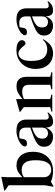

<svg xmlns="http://www.w3.org/2000/svg" viewBox="973 -1763 801 2801"><g transform="rotate(-90 1373.5 -362.5)"><path d="M280 11Q239.5 11 199.2 3.5Q159 -4 123 -20L57 18L50 14L71.5 -111.5V-636.5Q62 -643.5 42.2 -657.2Q22.5 -671 -7 -691.5V-700.5L187 -743H194L189 -655V-437Q241.5 -487 280 -505Q318.5 -523 354.5 -523Q451 -523 505.5 -458.5Q560 -394 560 -283.5Q560 -190 524 -124Q488 -58 425 -23.5Q362 11 280 11ZM189 -120Q189 -73.5 220.2 -44.5Q251.5 -15.5 299 -15.5Q364.5 -15.5 400.5 -71.5Q436.5 -127.5 436.5 -242Q436.5 -348.5 401.2 -397.8Q366 -447 293.5 -447Q265 -447 239.2 -439.8Q213.5 -432.5 189 -414.5Z M1131.5 -55Q1094 -13.5 1063.8 -1.2Q1033.5 11 999.5 11Q953 11 934 -16.5Q915 -44 912 -97Q897 -47.5 862 -18.5Q827 10.5 779.5 10.5Q714 10.5 673.5 -23.2Q633 -57 633 -119.5Q633 -150.5 643.2 -174.8Q653.5 -199 682.2 -221Q711 -243 766.5 -266.8Q822 -290.5 912.5 -320.5V-383Q912.5 -482 815 -482Q781 -482 754.5 -476.5Q751 -446.5 745.5 -423Q740 -399.5 731.5 -389Q724.5 -380 710.2 -374.8Q696 -369.5 680.5 -369.5Q637.5 -369.5 637.5 -400Q637.5 -421.5 658.2 -443.2Q679 -465 712.8 -483Q746.5 -501 786.5 -512Q826.5 -523 865 -523Q954.5 -523 992 -484.5Q1029.5 -446 1029.5 -382.5V-94.5Q1029.5 -71.5 1040.2 -61.8Q1051 -52 1069 -52Q1100 -52 1131.5 -72ZM751 -146.5Q751 -104 773.2 -83.5Q795.5 -63 828.5 -63Q866 -63 889.2 -85.2Q912.5 -107.5 912.5 -151.5V-296.5Q844 -272.5 809.5 -250.2Q775 -228 763 -203Q751 -178 751 -146.5Z M1471.5 -14 1536.5 -29.5V-346Q1536.5 -439 1437.5 -439Q1408 -439 1379.8 -431.8Q1351.5 -424.5 1328.5 -414.5V-29.5L1393.5 -14V0H1145.5V-14L1211 -29.5V-416Q1203 -422.5 1188 -434Q1173 -445.5 1143 -466.5V-477L1324.5 -527.5H1328.5V-434.5Q1373.5 -471.5 1404 -490.2Q1434.5 -509 1460 -515.5Q1485.5 -522 1515 -522Q1587.5 -522 1620.8 -483Q1654 -444 1654 -362.5V-29.5L1720 -14V0H1471.5Z M2038.5 -523Q2118 -523 2153 -499Q2188 -475 2188 -445Q2188 -420 2172.5 -405.2Q2157 -390.5 2133 -390.5Q2127.5 -390.5 2114.5 -406.2Q2101.5 -422 2082.8 -442.5Q2064 -463 2042 -478.8Q2020 -494.5 1996 -494.5Q1947 -494.5 1916 -450.5Q1885 -406.5 1885 -307.5Q1885 -182 1928.2 -127.8Q1971.5 -73.5 2054 -73.5Q2094.5 -73.5 2130 -89.2Q2165.5 -105 2193 -139L2202 -132Q2155 -52 2107 -20.5Q2059 11 1998 11Q1931.5 11 1879.8 -18.8Q1828 -48.5 1798.2 -106Q1768.5 -163.5 1768.5 -247Q1768.5 -326.5 1804 -389Q1839.5 -451.5 1900.5 -487.2Q1961.5 -523 2038.5 -523Z M2754 -55Q2716.5 -13.5 2686.2 -1.2Q2656 11 2622 11Q2575.5 11 2556.5 -16.5Q2537.5 -44 2534.5 -97Q2519.5 -47.5 2484.5 -18.5Q2449.5 10.5 2402 10.5Q2336.5 10.5 2296 -23.2Q2255.5 -57 2255.5 -119.5Q2255.5 -150.5 2265.8 -174.8Q2276 -199 2304.8 -221Q2333.5 -243 2389 -266.8Q2444.5 -290.5 2535 -320.5V-383Q2535 -482 2437.5 -482Q2403.5 -482 2377 -476.5Q2373.5 -446.5 2368 -423Q2362.5 -399.5 2354 -389Q2347 -380 2332.8 -374.8Q2318.5 -369.5 2303 -369.5Q2260 -369.5 2260 -400Q2260 -421.5 2280.8 -443.2Q2301.5 -465 2335.2 -483Q2369 -501 2409 -512Q2449 -523 2487.5 -523Q2577 -523 2614.5 -484.5Q2652 -446 2652 -382.5V-94.5Q2652 -71.5 2662.8 -61.8Q2673.5 -52 2691.5 -52Q2722.5 -52 2754 -72ZM2373.5 -146.5Q2373.5 -104 2395.8 -83.5Q2418 -63 2451 -63Q2488.5 -63 2511.8 -85.2Q2535 -107.5 2535 -151.5V-296.5Q2466.5 -272.5 2432 -250.2Q2397.5 -228 2385.5 -203Q2373.5 -178 2373.5 -146.5Z"/></g></svg>

Font: Newsreader Display Medium
Style: Regular
Weight: 500
Designer: Hugues Gentile
Foundry: Production Type
Version: Version 1.001